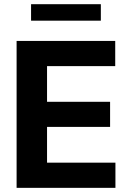

<svg xmlns="http://www.w3.org/2000/svg" viewBox="-20 -904 628 924"><path d="M59.9 -707H534.5V-585.8H206.4V-414.1H509.8V-293.3H206.4V-121.2H535.5V0H59.9ZM465.3 -804.5H129.5V-883.8H465.3Z"/></svg>

Font: Pretendard JP Variable
Style: Regular
Weight: 400
Designer: Base glyphs from Inter by Rasmus Andersson; Hangul glyphs from Noto Sans CJK(Source Han Sans) by Jang Soo-young and Kang
Foundry: Kil Hyung-jin
Version: Version 1.307;Glyphs 3.2 (3192)